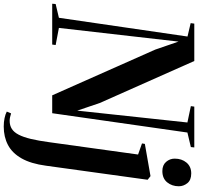

<svg xmlns="http://www.w3.org/2000/svg" viewBox="-58 -747 1036 1004"><g transform="rotate(90 460.0 -245.0)"><path d="M-22.5 0 -21 -18 51 -35 149 -707.5 79 -724 81.5 -743H277L496.5 -249L536.5 -131L598.5 -707L513 -725L515.5 -743H729L727 -725L651 -707L550 0H456.5L217.5 -538.5L175.5 -660.5L104 -35L193.5 -18L191 0ZM824.5 32.5Q814 111.5 786.2 160.2Q758.5 209 716.2 231.2Q674 253.5 619.5 253.5Q596 253.5 575.8 249.2Q555.5 245 541.5 237.5L551 215Q560 218 570 220.2Q580 222.5 589.5 222.5Q614 222.5 631.8 211.2Q649.5 200 662.2 175.5Q675 151 684.5 111.5Q694 72 701.5 16L766 -449L708 -469.5L710.5 -484.5L879 -514L898 -499ZM852.5 -576Q821.5 -576 804.5 -595.5Q787.5 -615 787.5 -640.5Q787.5 -677.5 808.2 -702.2Q829 -727 865 -727Q899.5 -727 915.8 -706.8Q932 -686.5 932 -662Q932 -626.5 911.5 -601.2Q891 -576 852.5 -576Z"/></g></svg>

Font: Merriweather 144pt SemiBold
Style: Italic
Weight: 600
Italic angle: -7.8°
Version: Version 2.101